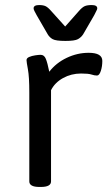

<svg xmlns="http://www.w3.org/2000/svg" viewBox="-20 -738 442 760"><path d="M136 2Q96 2 96 -20V-372Q96 -434 90.5 -463.5Q85 -493 85 -500Q85 -508 95.5 -512.5Q106 -517 119.5 -519Q133 -521 141 -521Q155 -521 161.5 -505Q168 -489 175 -454Q202 -489 244 -509Q286 -529 331 -529Q385 -529 385 -497Q385 -475 379 -457Q373 -439 364 -439Q354 -439 342 -443Q330 -447 301 -447Q262 -447 229.5 -429Q197 -411 182 -381V-20Q182 2 142 2ZM343 -718Q365 -718 365 -705Q365 -701 361 -694Q357 -687 353 -678L309 -602Q301 -590 288.5 -583Q276 -576 239 -576Q201 -576 188.5 -583Q176 -590 169 -602L125 -678Q120 -687 116.5 -694Q113 -701 113 -705Q113 -718 135 -718Q151 -718 160.5 -713.5Q170 -709 183 -694L238 -633L292 -694Q305 -709 315 -713.5Q325 -718 343 -718Z"/></svg>

Font: Asap Semi Expanded
Style: Regular
Weight: 400
Width: 6
Designer: Pablo Cosgaya
Foundry: Omnibus-Type
Version: Version 3.001; ttfautohint (v1.8.4.7-5d5b)